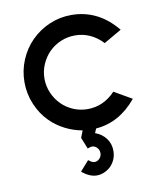

<svg xmlns="http://www.w3.org/2000/svg" viewBox="-80 -563 691 832"><g transform="rotate(-10 265.0 -147.0)"><path d="M412 -140 490 -95Q415 -4 311 4L303 23Q333 34 350.5 57.5Q368 81 368 112Q368 150 342 178Q330 190 313.5 197.5Q297 205 279 205Q248 205 214 177L253 133Q263 141 266 142Q273 146 279 146Q292 146 301.5 136Q311 126 311 112Q311 98 301.5 88Q292 78 279 78Q274 78 260 83L240 33L252 2Q212 -5 176 -23.5Q140 -42 113 -69Q79 -103 59.5 -149.5Q40 -196 40 -247Q40 -298 59.5 -344.5Q79 -391 113 -425Q148 -460 193.5 -479.5Q239 -499 290 -499Q408 -499 490 -399L412 -354Q360 -409 290 -409Q257 -409 227.5 -396.5Q198 -384 176 -362Q154 -340 141 -310Q128 -280 128 -247Q128 -214 141 -184Q154 -154 176 -132Q198 -110 227.5 -97.5Q257 -85 290 -85Q360 -85 412 -140Z"/></g></svg>

Font: Sulphur Point
Style: Bold
Weight: 700
Designer: Noponies / Dale Sattler
Foundry: Noponies
Version: Version 1.000; ttfautohint (v1.8)